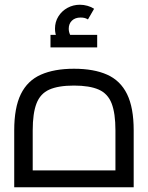

<svg xmlns="http://www.w3.org/2000/svg" viewBox="-20 -790 624 810"><path d="M40 0V-240Q40 -336 68 -393Q96 -450 152.5 -475Q209 -500 292 -500Q376 -500 432 -475Q488 -450 516 -393Q544 -336 544 -240V0ZM118 -37 77 -71H507L467 -37V-240Q467 -312 451 -353.5Q435 -395 396.5 -412Q358 -429 292 -429Q226 -429 188 -412Q150 -395 134 -353.5Q118 -312 118 -240ZM245 -590Q229 -610 220.5 -629Q212 -648 212 -669Q212 -698 226.5 -721Q241 -744 265 -757Q289 -770 317 -770Q333 -770 349 -765.5Q365 -761 377 -753L351 -708Q343 -713 335.5 -714.5Q328 -716 320 -716Q297 -716 283.5 -703Q270 -690 270 -669Q270 -656 275.5 -644Q281 -632 292 -618ZM193 -590V-643H390V-590Z"/></svg>

Font: Cairo
Style: Regular
Weight: 400
Designer: Mohamed Gaber, Accademia di Belle Arti di Urbino
Foundry: Kief Type Foundry, Accademia di Belle Arti di Urbino
Version: Version 3.120